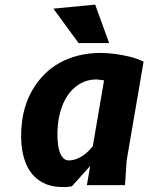

<svg xmlns="http://www.w3.org/2000/svg" viewBox="-20 -782 626 811"><path d="M419.5 -442.5Q409.5 -444 401 -445Q392.5 -446 389 -446.5Q351.5 -446.5 322.8 -431Q294 -415.5 273.5 -389.5Q253 -363.5 240.8 -328.8Q228.5 -294 224.5 -255Q221.5 -224.5 222.8 -197.2Q224 -170 229.5 -149.2Q235 -128.5 245.2 -116.5Q255.5 -104.5 270 -104.5Q287 -104.5 302.2 -110.2Q317.5 -116 330.8 -125Q344 -134 354.2 -144.5Q364.5 -155 372 -164.5ZM241.5 8Q203 7.5 174.5 -4.2Q146 -16 125.8 -36Q105.5 -56 93.2 -82.8Q81 -109.5 75.2 -140.2Q69.5 -171 69.2 -204.5Q69 -238 73.5 -271Q78 -307 90 -342.5Q102 -378 121.8 -410Q141.5 -442 168.8 -469.2Q196 -496.5 231.2 -516.2Q266.5 -536 310.2 -547.2Q354 -558.5 406 -558.5Q436.5 -558 467.5 -554Q494.5 -550.5 526 -543Q557.5 -535.5 586.5 -521.5L515 -104.5L508 0H347L361 -81L283.5 5Q278 6 269 7.2Q260 8.5 241.5 8ZM441 -600H312L205.5 -745.5L382 -762.5Z"/></svg>

Font: B612
Style: Bold Italic
Weight: 700
Italic angle: -10°
Designer: Nicolas Chauveau, Thomas Paillot, Jonathan Favre-Lamarine, Jean-Luc Vinot
Foundry: AIRBUS
Version: Version 1.008